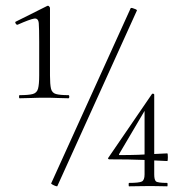

<svg xmlns="http://www.w3.org/2000/svg" viewBox="-20 -655 638 676"><path d="M49 -309Q47 -309 47 -314.5Q47 -320 49 -320Q81 -320 95.5 -324Q110 -328 114 -343Q118 -358 118 -389V-508Q118 -554 116.5 -573Q115 -592 100 -589.5Q85 -587 42 -568Q38 -567 35 -572.5Q32 -578 36 -579L146 -634Q150 -636 153 -632.5Q156 -629 156 -627V-389Q156 -358 159.5 -343Q163 -328 177 -324Q191 -320 221 -320Q224 -320 224 -314.5Q224 -309 221 -309Q204 -309 183 -310Q162 -311 138 -311Q113 -311 90 -310Q67 -309 49 -309ZM182 0Q182 2 176 0Q170 -2 165 -5Q160 -8 160 -9L440 -626Q441 -628 446.5 -626.5Q452 -625 457.5 -622.5Q463 -620 462 -618ZM523 -41Q523 -22 529 -16.5Q535 -11 569 -11Q570 -11 570 -5Q570 1 569 1Q556 1 542.5 0.5Q529 0 510 0Q488 0 469 0.5Q450 1 434 1Q433 1 433 -5Q433 -11 434 -11Q470 -11 479.5 -16Q489 -21 489 -41V-276L504 -290L399 -112Q398 -109 401 -109Q440 -109 466.5 -110Q493 -111 516.5 -112.5Q540 -114 569 -115Q571 -115 571 -101.5Q571 -88 569 -88Q529 -90 483 -92Q437 -94 364 -94Q363 -94 361 -96Q359 -98 361 -99L515 -324Q517 -326 520 -325Q523 -324 523 -322Z"/></svg>

Font: Cormorant Light
Style: Regular
Weight: 300
Designer: Christian Thalmann (Catharsis Fonts)
Foundry: Catharsis Fonts
Version: Version 4.000